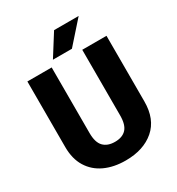

<svg xmlns="http://www.w3.org/2000/svg" viewBox="-211 -1034 1086 1176"><g transform="rotate(-30 332.5 -445.5)"><path d="M439.9 -710.9H611.3V-246.6Q611.3 -121.6 535.2 -55.9Q459 9.8 332.5 9.8Q249 9.8 185.8 -19.5Q122.6 -48.8 87.2 -106.2Q51.8 -163.6 51.8 -246.6V-710.9H223.6V-246.6Q223.6 -180.7 252 -151.4Q280.3 -122.1 332.5 -122.1Q385.3 -122.1 412.6 -151.4Q439.9 -180.7 439.9 -246.6ZM253.9 -748 350.6 -901.4H524.4L388.2 -748Z"/></g></svg>

Font: Vazirmatn UI FD Black
Style: Regular
Weight: 900
Designer: Saber Rastikerdar
Foundry: Saber Rastikerdar
Version: Version 33.003